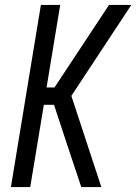

<svg xmlns="http://www.w3.org/2000/svg" viewBox="-20 -755 550 775"><path d="M24 0 145 -735H223L168 -402H200L420 -735H510L268 -368L389 0H308L255 -159L198 -332H157L102 0Z"/></svg>

Font: Iosevka Algr
Style: Italic
Weight: 400
Italic angle: -9°
Monospace: yes
Designer: Belleve Invis
Foundry: Belleve Invis
Version: Version 26.0.2; ttfautohint (v1.8.3)